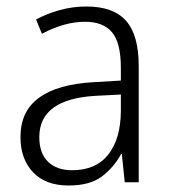

<svg xmlns="http://www.w3.org/2000/svg" viewBox="-20 -561 523 591"><path d="M246 -541Q329 -541 368 -497Q407 -453 407 -358V0H364L355 -87H353Q329 -44 292.5 -17Q256 10 191 10Q120 10 81.5 -31Q43 -72 43 -139Q43 -219 100.5 -260.5Q158 -302 268 -308L352 -313V-352Q352 -430 324.5 -462Q297 -494 242 -494Q209 -494 176 -484.5Q143 -475 109 -457L91 -501Q124 -519 164 -530Q204 -541 246 -541ZM274 -266Q101 -256 101 -139Q101 -89 128 -63Q155 -37 202 -37Q275 -37 313 -85Q351 -133 352 -217V-270Z"/></svg>

Font: Noto Sans Arabic UI SmCn Lt
Style: Regular
Weight: 300
Width: 4
Designer: Monotype Design Team, Nadine Chahine and Nizar Qandah
Foundry: Monotype Imaging Inc.
Version: Version 2.010; ttfautohint (v1.8.4.7-5d5b)